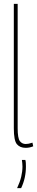

<svg xmlns="http://www.w3.org/2000/svg" viewBox="-20 -760 195 1000"><path d="M72 -740V-92Q72 -40 83.5 -25Q95 -10 114 -10Q121 -10 129 -11.5Q137 -13 149 -17L153 2Q134 10 114 10Q84 10 68 -9Q52 -28 52 -92V-740ZM69 220Q84 188 90.5 160.5Q97 133 97 107Q97 98 96 89.5Q95 81 94 73H112Q114 80 114.5 88.5Q115 97 115 107Q115 168 90 220Z"/></svg>

Font: Georama Condensed Thin
Style: Regular
Weight: 100
Width: 3
Designer: Jean-Baptiste Levee
Foundry: Production Type
Version: Version 1.000